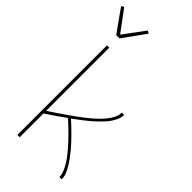

<svg xmlns="http://www.w3.org/2000/svg" viewBox="-322 -1039 1114 1114"><g transform="rotate(45 234.5 -482.0)"><path d="M68 -815 -31 -954 -15 -964 82 -833 179 -964 195 -954 95 -815ZM72 0V-735H91V-217Q110 -229 129 -242Q148 -255 166.5 -267.5Q185 -280 203.5 -293Q222 -306 240 -319Q258 -332 276 -346Q294 -360 311 -374.5Q328 -389 344 -405Q360 -421 374 -438.5Q388 -456 398.5 -476.5Q409 -497 409 -520H428Q428 -500 420 -481.5Q412 -463 401 -446.5Q390 -430 376.5 -415.5Q363 -401 348.5 -387Q334 -373 319 -360Q304 -347 288.5 -335Q273 -323 257 -311Q241 -299 225 -287Q242 -272 258.5 -256Q275 -240 291 -224Q307 -208 322.5 -191.5Q338 -175 352.5 -157.5Q367 -140 380.5 -122Q394 -104 406 -84.5Q418 -65 427 -44Q436 -23 436 0H417Q417 -22 408 -42.5Q399 -63 387.5 -82Q376 -101 362.5 -118.5Q349 -136 334.5 -152.5Q320 -169 305 -185Q290 -201 274.5 -216.5Q259 -232 243 -247Q227 -262 210 -277Q181 -256 151 -235.5Q121 -215 91 -195V0Z"/></g></svg>

Font: Iosevka Curly Thin
Style: Regular
Weight: 100
Monospace: yes
Designer: Belleve Invis
Foundry: Belleve Invis
Version: Version 22.1.2; ttfautohint (v1.8.4)